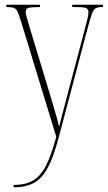

<svg xmlns="http://www.w3.org/2000/svg" viewBox="-20 -556 458 816"><path d="M38 230Q87 230 119 212Q151 194 174.5 149.5Q198 105 219 25L70 -463Q61 -492 55 -505.5Q49 -519 39 -522.5Q29 -526 8 -526H7V-536H150V-526H147Q110 -526 99.5 -522Q89 -518 89 -505Q89 -497 94.5 -478.5Q100 -460 108 -433L171 -225Q190 -163 201.5 -124Q213 -85 220 -60.5Q227 -36 231 -17Q239 -47 252 -97.5Q265 -148 279 -200L341 -434Q347 -457 351.5 -475Q356 -493 356 -504Q356 -515 348.5 -520.5Q341 -526 305 -526H287V-536H418V-526H413Q395 -526 386 -520.5Q377 -515 370.5 -497Q364 -479 354 -442L229 30Q208 110 183.5 156Q159 202 124.5 221Q90 240 39 240H38Z"/></svg>

Font: Noto Serif Display ExtraCondensed Thin
Style: Regular
Weight: 100
Width: 2
Designer: Monotype Design Team
Foundry: Monotype Imaging Inc.
Version: Version 2.009